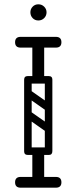

<svg xmlns="http://www.w3.org/2000/svg" viewBox="-20 -871 355 891"><path d="M157 -486Q130 -486 130 -512V-671Q130 -697 157 -697Q185 -697 185 -671V-512Q185 -486 157 -486ZM76 -650Q50 -650 50 -675Q50 -700 76 -700H239Q265 -700 265 -675Q265 -650 239 -650ZM76 0Q50 0 50 -25Q50 -50 76 -50H239Q265 -50 265 -25Q265 0 239 0ZM92 -501Q92 -518 109 -518H206Q223 -518 223 -501Q223 -483 207 -483H109Q102 -483 97 -487.5Q92 -492 92 -501ZM92 -170Q92 -187 109 -187H206Q223 -187 223 -170Q223 -152 207 -152H109Q102 -152 97 -156.5Q92 -161 92 -170ZM157 -3Q130 -3 130 -29V-158Q130 -184 157 -184Q185 -184 185 -158V-29Q185 -3 157 -3ZM98 -350Q108 -363 121 -354L215 -288Q229 -279 218 -263Q208 -250 195 -259L101 -325Q96 -329 94.5 -336Q93 -343 98 -350ZM98 -448Q108 -461 121 -452L215 -386Q229 -377 218 -361Q208 -348 195 -357L101 -423Q96 -427 94.5 -434Q93 -441 98 -448ZM205 -152Q188 -152 188 -169V-501Q188 -518 205 -518Q223 -518 223 -502V-170Q223 -152 205 -152ZM109 -152Q92 -152 92 -169V-501Q92 -518 109 -518Q127 -518 127 -502V-170Q127 -152 109 -152ZM158 -776Q142 -776 131.5 -787Q121 -798 121 -814Q121 -829 131.5 -840Q142 -851 158 -851Q174 -851 185 -840Q196 -829 196 -814Q196 -798 185 -787Q174 -776 158 -776Z"/></svg>

Font: Agu Display
Style: Regular
Weight: 400
Designer: Oluwaseun Badejo
Version: Version 1.103